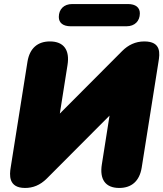

<svg xmlns="http://www.w3.org/2000/svg" viewBox="-20 -920 808 950"><path d="M104 10C142 10 178 -3 212 -37L522 -348L484 -107C472 -33 501 10 570 10C630 10 670 -23 681 -90L764 -613C771 -655 779 -715 694 -715C650 -715 614 -697 585 -668L276 -358L314 -598C326 -672 296 -715 227 -715C167 -715 127 -682 116 -615L33 -92C27 -56 20 10 104 10ZM330 -790H606C647 -790 672 -816 672 -854C672 -883 651 -900 613 -900H337C296 -900 271 -874 271 -836C271 -807 292 -790 330 -790Z"/></svg>

Font: SN Pro Black
Style: Italic
Weight: 900
Italic angle: -9°
Designer: Tobias Whetton
Foundry: Supernotes
Version: Version 1.001;Glyphs 3.2 (3249)